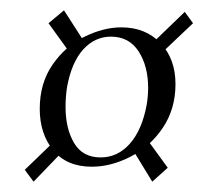

<svg xmlns="http://www.w3.org/2000/svg" viewBox="-20 -388 415 372"><path d="M45 -36 28 -59 85 -114 100 -93ZM74 -343 104 -368 140 -312 113 -289ZM305 -63 275 -36 239 -95 265 -118ZM338 -365 354 -343 297 -289 281 -310ZM57 -177Q57 -227 82 -263Q107 -299 144 -317Q181 -335 215 -335Q262 -335 291 -304.5Q320 -274 320 -225Q320 -177 295.5 -140.5Q271 -104 233 -84.5Q195 -65 158 -65Q109 -65 83 -97Q57 -129 57 -177ZM264 -184Q267 -201 267 -218Q267 -260 248.5 -288.5Q230 -317 195 -317Q164 -317 141.5 -292.5Q119 -268 110 -220Q107 -201 107 -181Q107 -139 123.5 -111Q140 -83 175 -83Q208 -83 231.5 -109.5Q255 -136 264 -184Z"/></svg>

Font: Cormorant Infant
Style: Italic
Weight: 400
Italic angle: -10°
Designer: Christian Thalmann (Catharsis Fonts)
Foundry: Catharsis Fonts
Version: Version 4.000